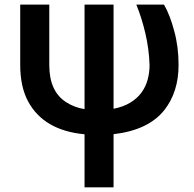

<svg xmlns="http://www.w3.org/2000/svg" viewBox="-20 -565 825 818"><path d="M463.8 233H340.2V7.1Q166.5 -9.2 99.8 -132.8Q66.1 -195.3 66.1 -289.1V-545.5H190V-287.6Q190 -175.1 262.4 -129.3Q279.5 -118.3 298.7 -111Q317.8 -103.7 340.2 -100.1V-545.5H463.8V-101.6Q505.3 -109.7 534.6 -127.5Q563.9 -145.2 582.2 -169.9Q600.5 -194.6 608.8 -224.8Q617.2 -255 617.2 -288.4Q614.7 -358 599.1 -424Q583.5 -490.1 560.7 -545.5H678.6Q704.2 -501.4 722.3 -432.9Q740.8 -365.4 740.8 -288.4Q740.8 -172.6 679.7 -95.5Q611.5 -10.3 463.8 6.7Z"/></svg>

Font: Linik Sans SemiBold
Style: Regular
Weight: 600
Designer: Fonts by Rasmus Andersson / Changes by Cristiano Sobral with parts from Marc Monis
Foundry: rsms
Version: Version 3.020; ttfautohint (v1.6)